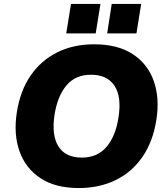

<svg xmlns="http://www.w3.org/2000/svg" viewBox="-20 -940 844 971"><path d="M48 0ZM48 0ZM378 11Q260 11 184.5 -39Q109 -89 78.5 -175.5Q48 -262 65 -371Q82 -481 135 -558Q188 -635 270 -675.5Q352 -716 456 -716Q575 -716 651 -666.5Q727 -617 757.5 -530.5Q788 -444 771 -335Q754 -225 701 -147.5Q648 -70 565.5 -29.5Q483 11 378 11ZM394 -143Q473 -143 519 -197.5Q565 -252 579 -345Q596 -449 559.5 -505.5Q523 -562 440 -562Q361 -562 316 -508Q271 -454 256 -361Q240 -256 275.5 -199.5Q311 -143 394 -143ZM522 -771 545 -920H694L670 -771ZM315 -771 339 -920H488L464 -771Z"/></svg>

Font: Winston ExtraBold
Style: Italic
Weight: 800
Italic angle: -9°
Designer: Original fonts by Vernon Adams / Changes by Cristiano Sobral
Foundry: Original fonts by Vernon Adams / Changes by Cristiano Sobral
Version: Version 2.503;July 17, 2020;FontCreator 13.0.0.2655 64-bit